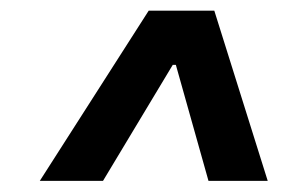

<svg xmlns="http://www.w3.org/2000/svg" viewBox="-20 -730 521 353"><path d="M294.9 -649.9H320.3L314 -610.8H288.6ZM53.2 -397.5 253.4 -710.4H374L472.2 -397.5H363.3L299.3 -625H306.2L169.4 -397.5Z"/></svg>

Font: Inter 18pt
Style: Bold Italic
Weight: 700
Italic angle: -9.3988°
Designer: Rasmus Andersson
Foundry: rsms
Version: Version 4.001;git-66647c0bb